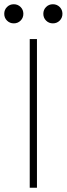

<svg xmlns="http://www.w3.org/2000/svg" viewBox="-49 -884 314 904"><path d="M91 0V-700H125V0ZM16 -774Q-3 -774 -16 -787Q-29 -800 -29 -819Q-29 -838 -16 -851Q-3 -864 16 -864Q35 -864 48 -851Q61 -838 61 -819Q61 -800 48 -787Q35 -774 16 -774ZM200 -774Q181 -774 168 -787Q155 -800 155 -819Q155 -838 168 -851Q181 -864 200 -864Q219 -864 232 -851Q245 -838 245 -819Q245 -800 232 -787Q219 -774 200 -774Z"/></svg>

Font: Zen Kaku Gothic New Light
Style: Regular
Weight: 300
Designer: Yoshimichi Ohira
Foundry: Positype
Version: Version 1.002